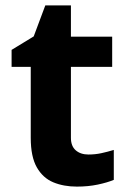

<svg xmlns="http://www.w3.org/2000/svg" viewBox="-20 -682 474 712"><path d="M308 -109Q333 -109 356 -114Q379 -119 402 -126V-15Q378 -5 342.5 2.5Q307 10 265 10Q216 10 177.5 -6Q139 -22 116.5 -61.5Q94 -101 94 -171V-434H23V-497L105 -547L148 -662H243V-546H396V-434H243V-171Q243 -140 261 -124.5Q279 -109 308 -109Z"/></svg>

Font: Noto Sans Bengali
Style: Bold
Weight: 700
Designer: Jelle Bosma - Monotype Design Team
Foundry: Monotype Imaging Inc.
Version: Version 2.003; ttfautohint (v1.8.4.7-5d5b)